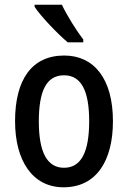

<svg xmlns="http://www.w3.org/2000/svg" viewBox="-20 -786 544 816"><path d="M243 -766H127V-757C153 -717 227 -640 268 -606H334V-618C306 -654 264 -721 243 -766ZM460 -271C460 -452 379 -550 253 -550C114 -550 44 -446 44 -271C44 -102 119 10 250 10C390 10 460 -103 460 -271ZM145 -270C145 -399 177 -466 252 -466C326 -466 359 -399 359 -271C359 -142 326 -73 252 -73C178 -73 145 -143 145 -270Z"/></svg>

Font: Noto Sans Devanagari Condensed Medium
Style: Regular
Weight: 500
Width: 3
Designer: Jelle Bosma - Monotype Design Team
Foundry: Monotype Imaging Inc.
Version: Version 2.004